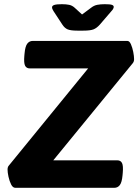

<svg xmlns="http://www.w3.org/2000/svg" viewBox="-20 -895 659 915"><path d="M349 -749Q317 -749 302.5 -755Q288 -761 277 -778L235 -842Q228 -853 228 -860Q228 -868 239 -871.5Q250 -875 275 -875Q295 -875 309.5 -872Q324 -869 336 -858L371 -826L414 -858Q428 -869 443.5 -872Q459 -875 479 -875Q504 -875 513 -872Q522 -869 522 -862Q522 -858 519 -852.5Q516 -847 511 -842L456 -778Q441 -761 425.5 -755Q410 -749 377 -749ZM53 0Q41 0 33 -16Q25 -32 20.5 -52.5Q16 -73 16 -87Q16 -100 23 -107L400 -569H122Q106 -569 99.5 -582Q93 -595 96 -629L97 -640Q100 -674 110 -687Q120 -700 136 -700H587Q597 -700 604 -684Q611 -668 615 -647.5Q619 -627 619 -613Q619 -601 612 -593L234 -131H539Q555 -131 561.5 -118Q568 -105 565 -71L564 -60Q561 -26 551 -13Q541 0 525 0Z"/></svg>

Font: Asap
Style: Bold Italic
Weight: 700
Italic angle: -6°
Designer: Pablo Cosgaya
Foundry: Omnibus-Type
Version: Version 3.001; ttfautohint (v1.8.3)